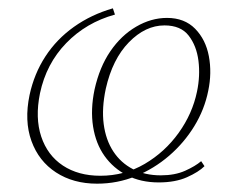

<svg xmlns="http://www.w3.org/2000/svg" viewBox="-20 -436 561 461"><path d="M213 5Q156 5 114.5 -22Q73 -49 55.5 -97.5Q38 -146 51 -208Q62 -259 89 -300.5Q116 -342 157.5 -371.5Q199 -401 251 -416L256 -401Q187 -382 139 -332.5Q91 -283 76 -212Q64 -153 79 -108Q94 -63 131 -38.5Q168 -14 221 -14Q279 -14 327.5 -42.5Q376 -71 409 -117Q442 -163 453 -216Q461 -254 456.5 -290Q452 -326 433 -350.5Q414 -375 375 -375Q329 -375 289.5 -334.5Q250 -294 234 -223Q224 -176 229 -138Q234 -100 252 -72.5Q270 -45 299 -30Q328 -15 366 -15Q400 -15 424.5 -26Q449 -37 463 -49L471 -37Q457 -23 429 -10.5Q401 2 361 2Q318 2 285 -15Q252 -32 231 -61.5Q210 -91 203.5 -132Q197 -173 207 -221Q219 -275 245 -313Q271 -351 307 -372Q343 -393 381 -393Q423 -393 448.5 -367Q474 -341 481.5 -301Q489 -261 480 -218Q471 -173 446.5 -133Q422 -93 386 -62Q350 -31 306 -13Q262 5 213 5Z"/></svg>

Font: Ysabeau Infant Thin
Style: Italic
Weight: 250
Italic angle: -12°
Designer: Christian Thalmann (Catharsis Fonts)
Version: Version 2.001;gftools[0.9.30]; featfreeze: ss01,ss02,lnum